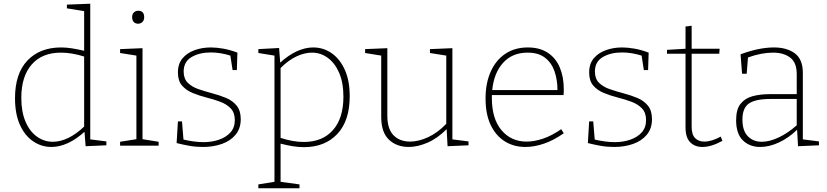

<svg xmlns="http://www.w3.org/2000/svg" viewBox="-20 -786 4463 1036"><path d="M258 7Q203 7 158 -24Q113 -55 87 -113.5Q61 -172 61 -256Q61 -389 128 -459.5Q195 -530 310 -530Q338 -530 369 -525Q400 -520 434 -512V-726L341 -741V-761L467 -766V-34L554 -23V-2L442 3L436 -75Q391 -34 345.5 -13.5Q300 7 258 7ZM265 -21Q305 -21 348 -41.5Q391 -62 434 -103V-481Q367 -502 309 -502Q207 -502 151 -438Q95 -374 95 -258Q95 -183 117.5 -130Q140 -77 179 -49Q218 -21 265 -21Z M836 -21V0H628V-21L716 -35V-486L628 -500V-521L749 -526V-35ZM725 -658Q711 -658 702 -667Q693 -676 693 -693Q693 -710 702.5 -719Q712 -728 726 -728Q758 -728 758 -693Q758 -676 748 -667Q738 -658 725 -658Z M971 -400Q971 -361 993.5 -339Q1016 -317 1051 -305Q1086 -293 1125.5 -282.5Q1165 -272 1200 -257.5Q1235 -243 1257 -216Q1279 -189 1279 -143Q1279 -93 1251.5 -59.5Q1224 -26 1177.5 -9.5Q1131 7 1075 7Q1037 7 1003 1Q969 -5 933 -14L940 -131H962L970 -33Q995 -27 1023.5 -23Q1052 -19 1078 -19Q1124 -19 1162.5 -32.5Q1201 -46 1224 -72Q1247 -98 1247 -138Q1247 -178 1225 -201Q1203 -224 1168 -237Q1133 -250 1093.5 -260Q1054 -270 1019 -284.5Q984 -299 962 -324.5Q940 -350 940 -395Q940 -442 965 -471.5Q990 -501 1030.5 -515.5Q1071 -530 1118 -530Q1148 -530 1185 -523.5Q1222 -517 1261 -502L1258 -408H1235L1223 -486Q1169 -503 1117 -503Q1056 -503 1013.5 -478Q971 -453 971 -400Z M1374 230V209L1461 195V-486L1374 -500V-521L1486 -527L1492 -448Q1537 -489 1582 -509.5Q1627 -530 1670 -530Q1725 -530 1769.5 -499Q1814 -468 1840.5 -409.5Q1867 -351 1867 -267Q1867 -134 1800 -63Q1733 8 1620 8Q1591 8 1559.5 3Q1528 -2 1494 -11V195L1596 209V230ZM1619 -20Q1720 -20 1776.5 -84Q1833 -148 1833 -264Q1833 -340 1810 -393Q1787 -446 1748.5 -474Q1710 -502 1663 -502Q1623 -502 1579.5 -481.5Q1536 -461 1494 -419V-42Q1561 -20 1619 -20Z M2186 7Q2120 7 2078.5 -32.5Q2037 -72 2037 -155V-486L1950 -500V-521L2070 -526V-162Q2070 -90 2103.5 -56Q2137 -22 2193 -22Q2238 -22 2289.5 -45.5Q2341 -69 2388 -118V-486L2300 -500V-521L2421 -526V-34L2508 -23V-2L2395 3L2390 -89Q2340 -39 2286.5 -16Q2233 7 2186 7Z M2815 7Q2752 7 2703.5 -23.5Q2655 -54 2627.5 -112Q2600 -170 2600 -254Q2600 -338 2628 -400Q2656 -462 2707 -496Q2758 -530 2828 -530Q2892 -530 2935.5 -501.5Q2979 -473 3000.5 -422Q3022 -371 3022 -305Q3022 -299 3022 -291.5Q3022 -284 3021 -273H2634Q2634 -266 2634 -258Q2634 -145 2686 -83.5Q2738 -22 2821 -22Q2863 -22 2910.5 -38Q2958 -54 3008 -89L3022 -67Q2968 -29 2915.5 -11Q2863 7 2815 7ZM2827 -502Q2744 -502 2694.5 -447Q2645 -392 2636 -300H2988Q2988 -354 2972.5 -400Q2957 -446 2921.5 -474Q2886 -502 2827 -502Z M3190 -400Q3190 -361 3212.5 -339Q3235 -317 3270 -305Q3305 -293 3344.5 -282.5Q3384 -272 3419 -257.5Q3454 -243 3476 -216Q3498 -189 3498 -143Q3498 -93 3470.5 -59.5Q3443 -26 3396.5 -9.5Q3350 7 3294 7Q3256 7 3222 1Q3188 -5 3152 -14L3159 -131H3181L3189 -33Q3214 -27 3242.5 -23Q3271 -19 3297 -19Q3343 -19 3381.5 -32.5Q3420 -46 3443 -72Q3466 -98 3466 -138Q3466 -178 3444 -201Q3422 -224 3387 -237Q3352 -250 3312.5 -260Q3273 -270 3238 -284.5Q3203 -299 3181 -324.5Q3159 -350 3159 -395Q3159 -442 3184 -471.5Q3209 -501 3249.5 -515.5Q3290 -530 3337 -530Q3367 -530 3404 -523.5Q3441 -517 3480 -502L3477 -408H3454L3442 -486Q3388 -503 3336 -503Q3275 -503 3232.5 -478Q3190 -453 3190 -400Z M3770 7Q3729 7 3704 -18.5Q3679 -44 3679 -98V-496H3579V-517L3679 -523V-643L3712 -647V-523H3863L3861 -496H3712V-102Q3712 -60 3730.5 -41Q3749 -22 3780 -22Q3820 -22 3869 -49L3878 -26Q3818 7 3770 7Z M4286 3 4281 -86Q4236 -42 4183.5 -17.5Q4131 7 4082 7Q4025 7 3988.5 -28.5Q3952 -64 3952 -137Q3952 -196 3976 -226Q4000 -256 4041 -267Q4082 -278 4134 -278H4279V-387Q4279 -448 4244 -475Q4209 -502 4151 -502Q4089 -502 4016 -476L4009 -388H3984L3976 -493Q4076 -530 4156 -530Q4226 -530 4269 -498Q4312 -466 4312 -393V-34L4399 -23V-2ZM3986 -141Q3986 -80 4015.5 -50.5Q4045 -21 4090 -21Q4132 -21 4182 -44.5Q4232 -68 4279 -110V-252H4138Q4056 -252 4021 -227.5Q3986 -203 3986 -141Z"/></svg>

Font: Bitter ExtraLight
Style: Regular
Weight: 200
Designer: Sol Matas, and Bitter project Authors
Foundry: Sol Matas
Version: Version 2.001